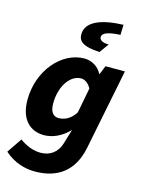

<svg xmlns="http://www.w3.org/2000/svg" viewBox="-144 -837 831 1117"><g transform="rotate(15 271.5 -278.0)"><path d="M178 201C316 201 409 134 438 -12L535 -497H418L397 -445H394C375 -484 333 -509 289 -509C153 -509 30 -369 30 -191C30 -74 91 -17 175 -17C229 -17 282 -43 326 -88L300 -2C283 55 241 87 182 87C137 87 93 68 56 41L-5 131C53 183 121 201 178 201ZM232 -135C200 -135 180 -158 180 -209C180 -314 235 -392 300 -392C321 -392 345 -378 361 -347L332 -196C302 -148 263 -135 232 -135ZM363 -568 403 -624C360 -624 347 -640 347 -654C347 -677 377 -692 455 -696L457 -757C329 -753 234 -719 234 -640C234 -602 257 -573 363 -568Z"/></g></svg>

Font: Source Sans Pro
Style: Bold Italic
Weight: 700
Italic angle: -11°
Designer: Paul D. Hunt
Foundry: Adobe Systems Incorporated
Version: Version 3.006;hotconv 1.0.111;makeotfexe 2.5.65597